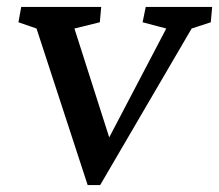

<svg xmlns="http://www.w3.org/2000/svg" viewBox="-20 -527 630 552"><path d="M232 5H268L531 -445L586 -463L590 -507H399L390 -463L458 -445L294 -132L194 -445L267 -463L271 -507H41L33 -463L85 -445Z"/></svg>

Font: TPK Tissa Web Medium
Style: Italic
Weight: 500
Italic angle: -7°
Designer: Jacques Le Bailly, Suppakit Chalermlarp | Katatrad Co.,Ltd.
Foundry: Jacques Le Bailly, Cadson Demak Co.,Ltd.
Version: Version 5.000;Glyphs 3.1.2 (3151)